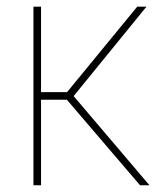

<svg xmlns="http://www.w3.org/2000/svg" viewBox="-20 -549 480 569"><path d="M79.1 0V-529.3H101.6V-275.9H178.7L386.7 -529.3H414.1L198.2 -264.2L422.9 0H395L178.2 -253.4H101.6V0Z"/></svg>

Font: Inter 24pt Thin
Style: Regular
Weight: 250
Designer: Rasmus Andersson
Foundry: rsms
Version: Version 4.001;git-66647c0bb